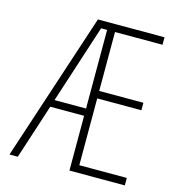

<svg xmlns="http://www.w3.org/2000/svg" viewBox="-107 -804 813 894"><g transform="rotate(15 300.0 -357.0)"><path d="M20 0H60L146 -264H309V0H576V-36H347V-358H560V-394H347V-678H576V-714H255ZM280 -678H309V-299H157Z"/></g></svg>

Font: Noto Sans Mono ExtraLight
Style: Regular
Weight: 200
Designer: Monotype Design Team
Foundry: Monotype Imaging Inc.
Version: Version 2.014